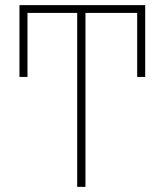

<svg xmlns="http://www.w3.org/2000/svg" viewBox="-20 -727 641 747"><path d="M513.7 -427.7V-676.8H312.5V0H280.3V-676.8H86.9V-427.7H55.7V-707H544.9V-427.7Z"/></svg>

Font: Pretendard Std Thin
Style: Regular
Weight: 100
Designer: Base glyphs from Inter by Rasmus Andersson; Hangeul glyphs from Noto Sans CJK(Source Han Sans) by Jang Soo-young and Kan
Foundry: Kil Hyung-jin
Version: Version 1.309